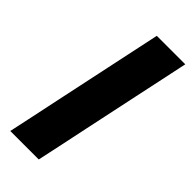

<svg xmlns="http://www.w3.org/2000/svg" viewBox="-231 -757 801 801"><g transform="rotate(45 170.0 -356.5)"><path d="M20 0Q32.5 -57.5 43.8 -111Q55 -164.5 69.5 -233L120.5 -473Q135.5 -543.5 147.2 -598.8Q159 -654 171.5 -713H339.5Q327 -654 315.2 -598.2Q303.5 -542.5 288.5 -473L237.5 -233Q223 -164.5 211.8 -111Q200.5 -57.5 188 0Z"/></g></svg>

Font: Commissioner
Style: Bold Italic
Weight: 700
Italic angle: -12°
Designer: Kostas Bartsokas
Foundry: Kostas Bartsokas
Version: Version 1.000; ttfautohint (v1.8.3)